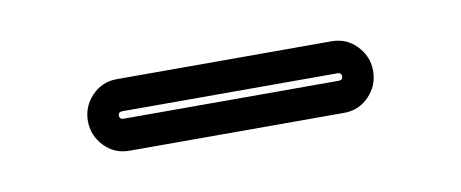

<svg xmlns="http://www.w3.org/2000/svg" viewBox="-26 76 425 177"><g transform="rotate(-10 186.5 164.5)"><path d="M287 198H86Q72 198 62.5 188Q53 178 53 164.5Q53 151 62.5 141Q72 131 86 131H287Q301 131 310.5 141Q320 151 320 164.5Q320 178 310.5 188Q301 198 287 198ZM86 161Q82 161 82 164.5Q82 168 86 168H287Q291 168 291 164.5Q291 161 287 161Z"/></g></svg>

Font: Soda Fountain
Style: Inline
Weight: 400
Version: Version 1.0